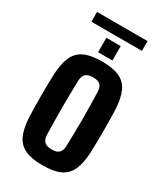

<svg xmlns="http://www.w3.org/2000/svg" viewBox="-204 -899 850 991"><g transform="rotate(30 221.0 -404.0)"><path d="M221.6 9.1Q156.3 9.1 117.3 -8.8Q78.3 -26.8 60.2 -66.3Q42 -105.8 38.5 -170.5Q37.7 -194.6 37 -228.2Q36.2 -261.8 36.2 -298.8Q36.2 -335.8 36.8 -370.3Q37.4 -404.8 38.5 -430.2Q42 -494.2 60 -533.5Q78 -572.9 116.9 -591Q155.9 -609.1 221.6 -609.1Q287.9 -609.1 326.4 -590.8Q364.9 -572.5 382.7 -533.1Q400.5 -493.8 403.9 -430.2Q405 -406 405.6 -372.3Q406.2 -338.5 406.2 -301.5Q406.2 -264.6 405.6 -230.4Q405 -196.2 403.9 -170.5Q400.5 -106.7 382.7 -67.1Q364.9 -27.5 326.4 -9.2Q287.9 9.1 221.6 9.1ZM221.6 -85.2Q252.3 -85.2 265.4 -98.6Q278.5 -112.1 279.1 -139.8Q280.2 -180 281 -220Q281.9 -260.1 281.9 -300.4Q281.9 -340.7 281 -380.7Q280.2 -420.7 279.1 -460.8Q278.5 -488.3 265.5 -501.6Q252.6 -514.9 221.6 -514.9Q191.5 -514.9 177.9 -501.6Q164.3 -488.3 163.3 -460.8Q162.2 -420.7 161.6 -380.5Q160.9 -340.3 160.9 -300.1Q160.9 -259.9 161.6 -219.7Q162.2 -179.5 163.3 -139.8Q164.3 -112.1 178 -98.6Q191.7 -85.2 221.6 -85.2ZM178.5 -640V-725.7H264V-640ZM69.9 -817.2H371V-759H69.9Z"/></g></svg>

Font: Big Shoulders Thin
Style: Regular
Weight: 100
Designer: Patric King
Foundry: XO Type Co
Version: Version 2.002